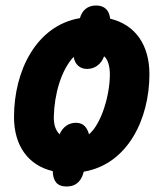

<svg xmlns="http://www.w3.org/2000/svg" viewBox="-20 -620 591 699"><path d="M222 59C259 59 277 37 285 5C445 -22 524 -187 524 -350C524 -456 473 -530 381 -552C378 -582 361 -600 330 -600C298 -600 279 -582 271 -554C112 -527 31 -362 31 -194C31 -89 83 -18 172 3C173 38 187 59 222 59ZM197 -131C183 -145 175 -165 176 -197C178 -276 202 -364 248 -413C253 -385 271 -369 297 -369C324 -369 348 -385 359 -415C372 -405 380 -380 380 -349C380 -275 350 -170 304 -131C297 -156 284 -173 256 -173C231 -173 208 -158 197 -131Z"/></svg>

Font: Noto Sans Display SemiCondensed Extra
Style: Italic
Weight: 800
Width: 4
Italic angle: -12°
Designer: Monotype Design Team
Foundry: Monotype Imaging Inc.
Version: Version 1.900